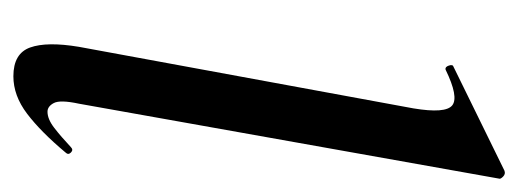

<svg xmlns="http://www.w3.org/2000/svg" viewBox="-264 -502 775 287"><g transform="rotate(90 123.5 -358.5)"><path d="M94 9Q60 9 51 -16Q42 -41 50 -89L142 -589Q150 -637 137.5 -647Q125 -657 84 -637Q80 -636 78 -642Q76 -648 80 -649L235 -725Q240 -727 244 -723Q248 -719 247 -717L135 -89Q129 -61 134 -51.5Q139 -42 147 -42Q158 -42 171 -52Q184 -62 200 -77Q204 -81 208 -77Q212 -73 208 -69Q177 -32 150 -11.5Q123 9 94 9Z"/></g></svg>

Font: Cormorant Infant Light
Style: Bold Italic
Weight: 700
Italic angle: -10°
Version: Version 4.001